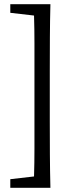

<svg xmlns="http://www.w3.org/2000/svg" viewBox="-20 -735 360 914"><path d="M220 -715Q218 -638 217.5 -558Q217 -478 217 -398V-158Q217 -79 217.5 0.5Q218 80 220 159H29V118L142 105Q144 40 144 -26Q144 -92 144 -158V-398Q144 -463 144 -529.5Q144 -596 142 -661L29 -674V-715Z"/></svg>

Font: Source Serif 4
Style: Regular
Weight: 400
Designer: Frank Grießhammer
Foundry: Adobe
Version: Version 4.005;hotconv 1.1.0;makeotfexe 2.6.0